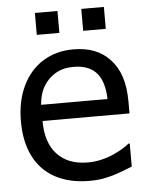

<svg xmlns="http://www.w3.org/2000/svg" viewBox="-53 -775 632 831"><g transform="rotate(-5 263.0 -359.5)"><path d="M228 -636.7H129.9V-731.9H228ZM429.7 -636.7H331.5V-731.9H429.7ZM28.8 -269.5Q28.8 -357.4 60.5 -423.3Q92.3 -489.3 149.4 -524.9Q206.5 -560.5 281.2 -560.5Q332.5 -560.5 371.3 -545.7Q410.2 -530.8 439.5 -500Q469.7 -468.3 484.9 -422.6Q500 -377 500 -313V-263.2H122.1Q122.1 -168.9 169.4 -118.2Q216.8 -67.4 302.2 -67.4Q331.5 -67.4 360.4 -74Q389.2 -80.6 414.1 -91.8Q457.5 -111.3 484.4 -133.3H489.7V-33.2L449.7 -17.6Q405.8 0 358.4 8.8Q335 12.7 303.2 12.7Q216.8 12.7 155 -20.3Q93.3 -53.2 61 -116.7Q28.8 -180.2 28.8 -269.5ZM410.6 -333.5Q408.7 -405.8 379.4 -442.9Q346.2 -484.9 275.9 -484.9Q240.2 -484.9 214.4 -474.1Q188.5 -463.4 167 -441.9Q146.5 -420.4 135.7 -394.3Q125 -368.2 122.1 -333.5Z"/></g></svg>

Font: SG Kara Bold
Style: Regular
Weight: 400
Designer: Damoon Khanjanzadeh
Version: Version 1.000